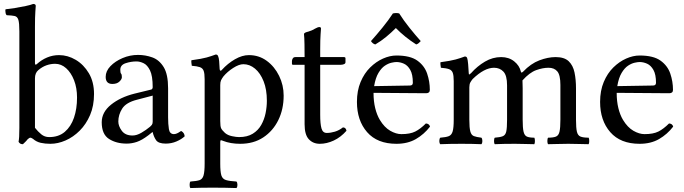

<svg xmlns="http://www.w3.org/2000/svg" viewBox="-20 -728 3461 972"><path d="M167 -404Q190 -425 218.5 -437Q247 -449 279 -449Q323 -449 363.5 -425Q404 -401 430 -357Q456 -313 456 -252Q456 -192 436 -145.5Q416 -99 383.5 -66.5Q351 -34 312 -17Q273 0 235 0Q208 0 186 -5Q164 -10 147 -25Q138 -31 134 -31Q128 -31 119 -22Q114 -15 107.5 -9Q101 -3 96 2Q87 2 82.5 -1Q78 -4 74 -10Q76 -21 77 -36.5Q78 -52 78 -81V-569Q78 -611 73 -627.5Q68 -644 54 -647Q40 -650 14 -651Q10 -654 8.5 -661Q7 -668 7 -674Q7 -679 8 -681Q28 -683 56 -687.5Q84 -692 110 -697.5Q136 -703 148 -708Q161 -708 161 -698Q161 -698 159 -670Q157 -642 157 -593V-409Q157 -395 167 -404ZM174 -373Q157 -359 157 -331V-81Q172 -62 189 -48Q206 -34 229 -34Q277 -34 308 -60.5Q339 -87 354.5 -132Q370 -177 370 -234Q370 -283 355 -321.5Q340 -360 315 -382.5Q290 -405 259 -405Q237 -405 215.5 -397.5Q194 -390 174 -373Z M589 -375Q589 -359 593 -355Q597 -351 597 -337Q597 -327 584.5 -315Q572 -303 549 -303Q515 -303 515 -339Q515 -368 539 -393Q563 -418 600.5 -434Q638 -450 679 -450Q716 -450 751 -437.5Q786 -425 808.5 -388.5Q831 -352 831 -281V-134Q831 -100 835 -74.5Q839 -49 861 -49Q870 -49 881 -55Q892 -61 897 -65Q906 -60 910 -53.5Q914 -47 915 -38Q899 -23 873.5 -12Q848 -1 819 -1Q782 -1 770 -18.5Q758 -36 753 -59H751L731 -43Q698 -18 672.5 -9.5Q647 -1 621 -1Q569 -1 532 -24.5Q495 -48 495 -109Q495 -160 542 -198Q589 -236 661 -254L747 -275Q749 -276 751 -279Q753 -282 753 -287Q753 -344 739.5 -371.5Q726 -399 707 -408Q688 -417 671 -417Q643 -417 616 -408Q589 -399 589 -375ZM753 -244 673 -223Q618 -209 598.5 -178Q579 -147 579 -113Q579 -90 596.5 -66Q614 -42 651 -42Q672 -42 696 -56Q720 -70 739 -86Q745 -91 749 -96.5Q753 -102 753 -112Z M1416 -244Q1416 -175 1389 -120Q1362 -65 1313 -32.5Q1264 0 1196 0Q1147 0 1109 -15Q1102 -18 1098.5 -18Q1095 -18 1095 -8V100Q1095 141 1100.5 159.5Q1106 178 1124 183.5Q1142 189 1177 191Q1182 196 1182 208Q1182 219 1177 224Q1152 223 1119 222.5Q1086 222 1056 222Q1026 222 998 222.5Q970 223 944 224Q940 220 940 208Q940 195 944 191Q975 189 990 184Q1005 179 1010.5 160Q1016 141 1016 100V-327Q1016 -356 1011 -369.5Q1006 -383 992 -388Q978 -393 951 -395Q950 -400 949 -409.5Q948 -419 949 -423Q1001 -430 1026 -437Q1051 -444 1072 -452Q1078 -452 1080.5 -449.5Q1083 -447 1084 -444Q1088 -436 1089.5 -418.5Q1091 -401 1092 -378Q1093 -371 1096 -370Q1099 -369 1103 -374Q1133 -407 1169.5 -428Q1206 -449 1240 -449Q1291 -449 1330.5 -420Q1370 -391 1393 -344Q1416 -297 1416 -244ZM1111 -341Q1103 -330 1099 -321.5Q1095 -313 1095 -297V-115Q1095 -88 1099.5 -78.5Q1104 -69 1119 -55Q1133 -43 1155 -38.5Q1177 -34 1190 -34Q1232 -34 1259.5 -51Q1287 -68 1302.5 -95.5Q1318 -123 1324.5 -155Q1331 -187 1331 -218Q1331 -275 1314.5 -316.5Q1298 -358 1271 -380.5Q1244 -403 1212 -403Q1190 -403 1160.5 -384Q1131 -365 1111 -341Z M1476 -439H1522Q1522 -481 1521.5 -503Q1521 -525 1520.5 -534.5Q1520 -544 1519.5 -547.5Q1519 -551 1519 -555Q1519 -560 1525.5 -563Q1532 -566 1541 -568Q1551 -571 1559 -574.5Q1567 -578 1575 -583Q1589 -591 1597 -591Q1605 -591 1605 -583Q1605 -583 1603 -555Q1601 -527 1601 -478V-439H1721Q1729 -439 1729 -433V-413Q1729 -406 1721 -403Q1713 -400 1705 -400H1601V-147Q1601 -101 1607.5 -78Q1614 -55 1634 -55Q1654 -55 1675.5 -61.5Q1697 -68 1716 -83Q1731 -83 1734 -66Q1705 -33 1669.5 -16.5Q1634 0 1599 0Q1565 0 1543.5 -23Q1522 -46 1522 -99V-400H1463Q1458 -400 1458 -406V-419Q1458 -425 1462 -432Q1466 -439 1476 -439Z M2001 -660Q2023 -625 2053 -587.5Q2083 -550 2110 -520Q2106 -515 2100 -510Q2094 -505 2087 -503Q2029 -540 1984 -586Q1960 -562 1934.5 -541Q1909 -520 1880 -503Q1867 -506 1858 -520Q1885 -550 1916 -588Q1947 -626 1969 -660Q1974 -661 1978 -661.5Q1982 -662 1986 -662Q1990 -662 1993.5 -661.5Q1997 -661 2001 -660ZM1987 0Q1890 0 1838.5 -59Q1787 -118 1787 -212Q1787 -269 1805.5 -313Q1824 -357 1854 -386.5Q1884 -416 1919 -431.5Q1954 -447 1987 -447Q2057 -447 2093 -421Q2129 -395 2142.5 -355Q2156 -315 2156 -273Q2156 -256 2137 -256L1871 -258Q1871 -215 1879.5 -180.5Q1888 -146 1903 -121Q1926 -83 1955.5 -66Q1985 -49 2012 -49Q2056 -49 2082 -62Q2108 -75 2136 -103Q2153 -102 2157 -87Q2127 -48 2085.5 -24Q2044 0 1987 0ZM1874 -292 2055 -295Q2070 -295 2070 -309Q2070 -351 2057 -374Q2044 -397 2025 -405.5Q2006 -414 1987 -414Q1978 -414 1962 -410.5Q1946 -407 1928.5 -395.5Q1911 -384 1896 -359Q1881 -334 1874 -292Z M2353 -358Q2353 -349 2357 -351.5Q2361 -354 2365 -358Q2396 -393 2435 -416Q2474 -439 2517 -439Q2556 -439 2583 -417.5Q2610 -396 2617 -365Q2619 -359 2622.5 -361Q2626 -363 2628 -365Q2667 -406 2710.5 -422.5Q2754 -439 2793 -439Q2837 -439 2859 -418Q2881 -397 2888.5 -361Q2896 -325 2896 -280V-122Q2896 -81 2900.5 -61.5Q2905 -42 2919 -36.5Q2933 -31 2960 -31Q2963 -27 2963 -14Q2963 -3 2960 2Q2939 2 2913 1Q2887 0 2857 0Q2827 0 2800.5 1Q2774 2 2755 2Q2751 -2 2751 -14Q2751 -27 2755 -31Q2781 -31 2794.5 -36.5Q2808 -42 2812.5 -61.5Q2817 -81 2817 -122V-298Q2817 -348 2801.5 -366.5Q2786 -385 2757 -385Q2728 -385 2694.5 -373Q2661 -361 2625 -321Q2625 -312 2625.5 -302Q2626 -292 2626 -281V-122Q2626 -81 2630.5 -61.5Q2635 -42 2647.5 -36.5Q2660 -31 2685 -31Q2688 -27 2688 -14Q2688 -3 2685 2Q2666 2 2641.5 1Q2617 0 2587 0Q2557 0 2530.5 0.5Q2504 1 2485 2Q2481 -2 2481 -14Q2481 -27 2485 -31Q2512 -33 2525.5 -38.5Q2539 -44 2543 -62.5Q2547 -81 2547 -122V-296Q2547 -346 2528.5 -365.5Q2510 -385 2481 -385Q2432 -385 2373 -328Q2367 -321 2361.5 -311.5Q2356 -302 2356 -286V-122Q2356 -81 2361 -62.5Q2366 -44 2379 -39Q2392 -34 2417 -31Q2422 -26 2422 -14Q2422 -3 2417 2Q2395 1 2371 0.5Q2347 0 2317 0Q2287 0 2259.5 0.5Q2232 1 2209 2Q2204 -3 2204 -14Q2204 -26 2209 -31Q2237 -33 2251.5 -38.5Q2266 -44 2271.5 -62.5Q2277 -81 2277 -122V-317Q2277 -346 2272 -359.5Q2267 -373 2253 -378Q2239 -383 2212 -385Q2211 -390 2210 -399.5Q2209 -409 2210 -413Q2262 -420 2287 -427Q2312 -434 2333 -442Q2339 -442 2341.5 -439.5Q2344 -437 2345 -434Q2348 -426 2350 -403Q2352 -380 2353 -358Z M3218 0Q3121 0 3069.5 -59Q3018 -118 3018 -212Q3018 -269 3036.5 -313Q3055 -357 3085 -386.5Q3115 -416 3150 -431.5Q3185 -447 3218 -447Q3288 -447 3324 -421Q3360 -395 3373.5 -355Q3387 -315 3387 -273Q3387 -256 3368 -256L3102 -258Q3102 -215 3110.5 -180.5Q3119 -146 3134 -121Q3157 -83 3186.5 -66Q3216 -49 3243 -49Q3287 -49 3313 -62Q3339 -75 3367 -103Q3384 -102 3388 -87Q3358 -48 3316.5 -24Q3275 0 3218 0ZM3105 -292 3286 -295Q3301 -295 3301 -309Q3301 -351 3288 -374Q3275 -397 3256 -405.5Q3237 -414 3218 -414Q3209 -414 3193 -410.5Q3177 -407 3159.5 -395.5Q3142 -384 3127 -359Q3112 -334 3105 -292Z"/></svg>

Font: Pochaevsk
Style: Regular
Weight: 400
Version: Version 1.210; ttfautohint (v1.8.4.7-5d5b)